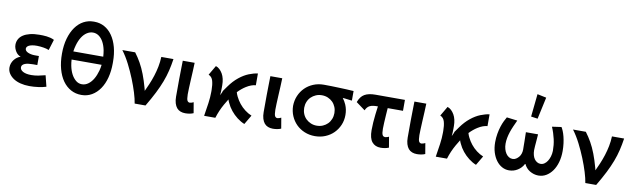

<svg xmlns="http://www.w3.org/2000/svg" viewBox="-46 -1400 6566 1990"><g transform="rotate(10 3237.0 -405.0)"><path d="M461 -13Q446 -8 425 -3.5Q404 1 380.5 4.5Q357 8 332.5 9.5Q308 11 285 11Q235 11 191.5 0Q148 -11 117 -31.5Q86 -52 67.5 -80.5Q49 -109 49 -144Q49 -167 56.5 -187.5Q64 -208 77 -225Q90 -242 107.5 -254.5Q125 -267 144 -273Q129 -278 115.5 -288.5Q102 -299 92 -314.5Q82 -330 75.5 -348.5Q69 -367 69 -387Q69 -418 83.5 -445Q98 -472 127 -491Q156 -510 198.5 -520.5Q241 -531 297 -531Q314 -531 333.5 -530.5Q353 -530 373 -527.5Q393 -525 413 -520Q433 -515 453 -505L418 -392Q407 -397 392.5 -401Q378 -405 361.5 -407.5Q345 -410 327.5 -412Q310 -414 292 -414Q262 -414 241.5 -410Q221 -406 208 -399.5Q195 -393 188.5 -384Q182 -375 182 -365Q182 -353 190 -343.5Q198 -334 212 -327.5Q226 -321 245 -317Q264 -313 285 -313H329V-218H284Q260 -218 238.5 -215.5Q217 -213 201 -207Q185 -201 175.5 -191Q166 -181 166 -167Q166 -139 197.5 -122Q229 -105 285 -105Q321 -105 357.5 -112Q394 -119 432 -129Z M831 8Q770 8 720 -19.5Q670 -47 634.5 -97Q599 -147 579.5 -218.5Q560 -290 560 -379Q560 -468 580.5 -539.5Q601 -611 637 -661Q673 -711 721.5 -737Q770 -763 827 -763Q829 -763 831 -763Q833 -763 835 -763Q892 -763 940.5 -736.5Q989 -710 1024 -659.5Q1059 -609 1077.5 -539.5Q1096 -470 1096 -388Q1096 -383 1096 -379Q1096 -375 1096 -370Q1096 -290 1078 -220.5Q1060 -151 1025 -100Q990 -49 941 -20.5Q892 8 831 8ZM818 -102Q853 -102 883.5 -124Q914 -146 936.5 -184Q959 -222 973 -273Q981 -303 985 -336H669Q671 -303 677 -272Q687 -222 706.5 -185Q726 -148 754 -125Q782 -102 818 -102ZM686 -488Q677 -457 672 -422H987Q985 -457 979 -489Q969 -538 949.5 -574Q930 -610 902 -630Q874 -650 840 -650Q807 -650 776.5 -630.5Q746 -611 723 -574.5Q700 -538 686 -488Z M1392 0Q1385 -47 1365 -112Q1345 -177 1316 -249Q1287 -321 1250.5 -393Q1214 -465 1170 -524H1305Q1339 -479 1367.5 -428.5Q1396 -378 1420 -315.5Q1444 -253 1465 -176Q1469 -162 1472 -148Q1490 -186 1507 -226Q1527 -273 1542.5 -321.5Q1558 -370 1568 -420.5Q1578 -471 1580 -524H1708Q1698 -457 1684 -398.5Q1670 -340 1647 -279.5Q1624 -219 1590 -151.5Q1556 -84 1506 0Z M1925 8Q1897 8 1874 -1Q1851 -10 1835.5 -28.5Q1820 -47 1811 -76.5Q1802 -106 1802 -145Q1802 -280 1802.5 -326.5Q1803 -373 1804 -421.5Q1805 -470 1806 -524H1931Q1930 -485 1927.5 -436.5Q1925 -388 1922.5 -340.5Q1920 -293 1918.5 -253.5Q1917 -214 1917 -190Q1918 -139 1926.5 -124Q1935 -109 1951 -108Q1961 -109 1972 -112Q1983 -115 1992 -120L2011 -8Q1993 0 1970.5 4Q1948 8 1925 8Z M2548 11Q2508 -5 2470.5 -34Q2433 -63 2403.5 -99.5Q2374 -136 2355 -178Q2347 -194 2342 -211Q2323 -182 2306 -151Q2265 -79 2241 0H2123Q2135 -72 2144 -137Q2153 -202 2153 -257Q2153 -263 2153 -269Q2153 -274 2153 -278Q2153 -331 2142 -372Q2131 -413 2095 -428L2154 -529Q2176 -522 2194 -505Q2212 -488 2225.5 -464.5Q2239 -441 2246 -410.5Q2253 -380 2253 -345Q2253 -331 2253 -318Q2253 -298 2252 -276.5Q2251 -255 2249 -239Q2269 -280 2269 -284Q2269 -284 2268 -284Q2268 -284 2266.5 -282.5Q2265 -281 2265 -281Q2265 -281 2265 -281Q2265 -281 2308 -341.5Q2351 -402 2402 -443Q2453 -484 2503.5 -504Q2554 -524 2596 -529V-405Q2548 -401 2496 -368Q2453 -341 2414 -300Q2420 -278 2431 -256Q2449 -219 2475 -186.5Q2501 -154 2535 -128Q2569 -102 2606 -87Z M2847 8Q2819 8 2796 -1Q2773 -10 2757.5 -28.5Q2742 -47 2733 -76.5Q2724 -106 2724 -145Q2724 -280 2724.5 -326.5Q2725 -373 2726 -421.5Q2727 -470 2728 -524H2853Q2852 -485 2849.5 -436.5Q2847 -388 2844.5 -340.5Q2842 -293 2840.5 -253.5Q2839 -214 2839 -190Q2840 -139 2848.5 -124Q2857 -109 2873 -108Q2883 -109 2894 -112Q2905 -115 2914 -120L2933 -8Q2915 0 2892.5 4Q2870 8 2847 8Z M3289 8Q3230 8 3179.5 -13Q3129 -34 3092.5 -70.5Q3056 -107 3035 -156Q3014 -205 3013 -262Q3014 -320 3035 -369Q3056 -418 3092.5 -454.5Q3129 -491 3179.5 -512Q3230 -533 3289 -533Q3291 -533 3292 -533Q3333 -533 3371.5 -532Q3410 -531 3449 -529.5Q3488 -528 3526 -526.5Q3564 -525 3604 -522V-421Q3577 -424 3559 -426.5Q3541 -429 3522 -431Q3514 -431 3506 -432Q3528 -403 3543 -369Q3564 -320 3564 -262Q3564 -205 3543 -156Q3522 -107 3485.5 -70.5Q3449 -34 3398.5 -13Q3348 8 3289 8ZM3289 -102Q3324 -102 3353 -114.5Q3382 -127 3403 -148Q3424 -169 3436 -198.5Q3448 -228 3448 -262Q3448 -296 3436 -325.5Q3424 -355 3403 -376Q3382 -397 3353 -409.5Q3324 -422 3289 -422Q3255 -422 3226 -409.5Q3197 -397 3175.5 -376Q3154 -355 3142 -325.5Q3130 -296 3130 -262Q3130 -228 3142 -198.5Q3154 -169 3175.5 -148Q3197 -127 3226 -114.5Q3255 -102 3289 -102Z M3981 8Q3923 8 3890.5 -31Q3858 -70 3858 -156Q3858 -196 3861 -237.5Q3864 -279 3869 -323Q3874 -365 3880 -409H3874Q3849 -409 3829.5 -406Q3810 -403 3795.5 -396Q3781 -389 3770 -376.5Q3759 -364 3751 -345L3656 -415Q3667 -445 3682.5 -466Q3698 -487 3719.5 -499.5Q3741 -512 3769.5 -518Q3798 -524 3834 -524H4144V-409H3983Q3980 -374 3978 -338Q3975 -293 3973 -253.5Q3971 -214 3971 -190Q3971 -164 3973.5 -148Q3976 -132 3981 -123.5Q3986 -115 3992.5 -112Q3999 -109 4007 -108Q4016 -109 4028 -112Q4040 -115 4048 -120L4067 -8Q4049 0 4026.5 4Q4004 8 3981 8Z M4363 8Q4335 8 4312 -1Q4289 -10 4273.5 -28.5Q4258 -47 4249 -76.5Q4240 -106 4240 -145Q4240 -280 4240.5 -326.5Q4241 -373 4242 -421.5Q4243 -470 4244 -524H4369Q4368 -485 4365.5 -436.5Q4363 -388 4360.5 -340.5Q4358 -293 4356.5 -253.5Q4355 -214 4355 -190Q4356 -139 4364.5 -124Q4373 -109 4389 -108Q4399 -109 4410 -112Q4421 -115 4430 -120L4449 -8Q4431 0 4408.5 4Q4386 8 4363 8Z M4986 11Q4946 -5 4908.5 -34Q4871 -63 4841.5 -99.5Q4812 -136 4793 -178Q4785 -194 4780 -211Q4761 -182 4744 -151Q4703 -79 4679 0H4561Q4573 -72 4582 -137Q4591 -202 4591 -257Q4591 -263 4591 -269Q4591 -274 4591 -278Q4591 -331 4580 -372Q4569 -413 4533 -428L4592 -529Q4614 -522 4632 -505Q4650 -488 4663.5 -464.5Q4677 -441 4684 -410.5Q4691 -380 4691 -345Q4691 -331 4691 -318Q4691 -298 4690 -276.5Q4689 -255 4687 -239Q4707 -280 4707 -284Q4707 -284 4706 -284Q4706 -284 4704.5 -282.5Q4703 -281 4703 -281Q4703 -281 4703 -281Q4703 -281 4746 -341.5Q4789 -402 4840 -443Q4891 -484 4941.5 -504Q4992 -524 5034 -529V-405Q4986 -401 4934 -368Q4891 -341 4852 -300Q4858 -278 4869 -256Q4887 -219 4913 -186.5Q4939 -154 4973 -128Q5007 -102 5044 -87Z M5141 -255Q5141 -301 5148.5 -344Q5156 -387 5167.5 -422.5Q5179 -458 5192.5 -485.5Q5206 -513 5216 -529L5328 -515Q5312 -481 5297.5 -448Q5283 -415 5272.5 -383.5Q5262 -352 5256 -320.5Q5250 -289 5250 -259Q5250 -228 5257.5 -202Q5265 -176 5278 -156.5Q5291 -137 5309 -126Q5327 -115 5348 -115Q5368 -115 5384 -125Q5400 -135 5413 -150Q5426 -165 5433 -186Q5440 -207 5440 -230Q5440 -239 5439.5 -262.5Q5439 -286 5439 -314Q5437 -396 5437 -412H5565Q5564 -401 5562.5 -379.5Q5561 -358 5559 -334Q5557 -310 5555 -285.5Q5553 -261 5553 -244Q5553 -215 5559.5 -191.5Q5566 -168 5577.5 -151.5Q5589 -135 5606 -125Q5623 -115 5642 -115Q5664 -115 5682.5 -127.5Q5701 -140 5714.5 -161Q5728 -182 5736.5 -210Q5745 -238 5746 -270Q5746 -300 5743 -330.5Q5740 -361 5733 -392Q5726 -423 5716 -454Q5706 -485 5693 -515L5791 -529Q5800 -515 5810 -491Q5820 -467 5828 -435.5Q5836 -404 5841 -365.5Q5846 -327 5846 -286Q5846 -221 5830.5 -167Q5815 -113 5787.5 -74.5Q5760 -36 5723 -14Q5686 8 5641 8Q5617 8 5593.5 1Q5570 -6 5549.5 -18.5Q5529 -31 5514 -48.5Q5499 -66 5490 -86H5485Q5464 -44 5422.5 -18Q5381 8 5332 8Q5292 8 5257.5 -11Q5223 -30 5197 -65Q5171 -100 5156 -148Q5141 -196 5141 -255ZM5582 -801 5532 -571 5462 -581 5487 -821Z M6135 0Q6128 -47 6108 -112Q6088 -177 6059 -249Q6030 -321 5993.5 -393Q5957 -465 5913 -524H6048Q6082 -479 6110.5 -428.5Q6139 -378 6163 -315.5Q6187 -253 6208 -176Q6212 -162 6215 -148Q6233 -186 6250 -226Q6270 -273 6285.5 -321.5Q6301 -370 6311 -420.5Q6321 -471 6323 -524H6451Q6441 -457 6427 -398.5Q6413 -340 6390 -279.5Q6367 -219 6333 -151.5Q6299 -84 6249 0Z"/></g></svg>

Font: Rising Sun
Style: Bold
Weight: 700
Designer: Matt McInerney, Pablo Impallari, Rodrigo Fuenzalida (Raleway font), Stephen Hutchings (Greek), Cristiano Sobral (main ch
Foundry: The Rising Sun Project Authors
Version: Version 4.327; ttfautohint (v1.8.4.7-5d5b-dirty)